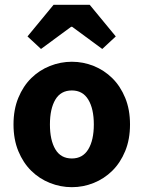

<svg xmlns="http://www.w3.org/2000/svg" viewBox="-20 -764 595 796"><path d="M278 12Q231 12 187 -5.5Q143 -23 109.5 -56Q76 -89 56 -137.5Q36 -186 36 -248Q36 -310 56 -358.5Q76 -407 109.5 -440Q143 -473 187 -490.5Q231 -508 278 -508Q325 -508 368.5 -490.5Q412 -473 445.5 -440Q479 -407 499 -358.5Q519 -310 519 -248Q519 -186 499 -137.5Q479 -89 445.5 -56Q412 -23 368.5 -5.5Q325 12 278 12ZM278 -107Q323 -107 346 -145Q369 -183 369 -248Q369 -313 346 -351Q323 -389 278 -389Q232 -389 209.5 -351Q187 -313 187 -248Q187 -183 209.5 -145Q232 -107 278 -107ZM94 -613 202 -744H352L460 -613L404 -561L279 -653H275L150 -561Z"/></svg>

Font: TT Toshiba Sans
Style: Bold
Weight: 700
Designer: Paul D. Hunt
Foundry: Toshiba Corporation
Version: Version 2.020;PS 2.000;hotconv 1.0.86;makeotf.lib2.5.63406